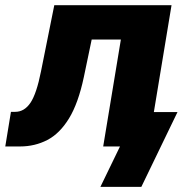

<svg xmlns="http://www.w3.org/2000/svg" viewBox="-56 -566 706 742"><path d="M-35.6 0 -13.7 -133.8H2.9Q38.1 -133.8 61.8 -168.9Q85.4 -204.1 102.5 -290.5L153.8 -545.9H606.9L516.6 0H342.8L411.1 -413.1H298.3L268.1 -268.6Q246.6 -167 210.7 -108.4Q174.8 -49.8 126.7 -24.9Q78.6 0 21.5 0ZM332 156.2 407.7 0H364.3L386.2 -132.8H629.9L490.2 156.2Z"/></svg>

Font: Inter Extra Bold
Style: Italic
Weight: 800
Italic angle: -9.39999°
Designer: Rasmus Andersson
Foundry: rsms
Version: Version 4.000;git-3c8e0fc